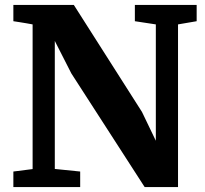

<svg xmlns="http://www.w3.org/2000/svg" viewBox="-20 -763 836 783"><path d="M34.5 0V-63.5L113 -73.5V-663.5Q100 -666 86.8 -668.2Q73.5 -670.5 60.5 -672.5Q47.5 -674.5 34.5 -676.5V-743H281L559 -306.5L615.5 -189V-663.5L530 -676.5V-743H782V-676.5L706 -663.5V0H570L271 -463.5L203.5 -596V-74L307 -63.5V0Z"/></svg>

Font: Merriweather ExtraBold
Style: Regular
Weight: 800
Version: Version 2.100